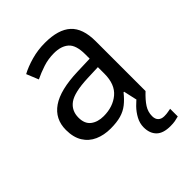

<svg xmlns="http://www.w3.org/2000/svg" viewBox="-217 -660 994 994"><g transform="rotate(-45 280.5 -162.5)"><path d="M288 -545Q386 -545 433 -502Q480 -459 480 -365V0H416L399 -76H395Q372 -47 347.5 -27.5Q323 -8 291.5 1Q260 10 215 10Q167 10 128.5 -7Q90 -24 68 -59.5Q46 -95 46 -149Q46 -229 109 -272.5Q172 -316 303 -320L394 -323V-355Q394 -422 365 -448Q336 -474 283 -474Q241 -474 203 -461.5Q165 -449 132 -433L105 -499Q140 -518 188 -531.5Q236 -545 288 -545ZM314 -259Q214 -255 175.5 -227Q137 -199 137 -148Q137 -103 164.5 -82Q192 -61 235 -61Q303 -61 348 -98.5Q393 -136 393 -214V-262ZM412 116Q412 138 424 149.5Q436 161 457 161Q474 161 485.5 158.5Q497 156 505 155V211Q491 215 477 217.5Q463 220 443 220Q390 220 365 195Q340 170 340 126Q340 97 354.5 70Q369 43 390.5 21Q412 -1 432 -15L480 0Q446 32 429 58.5Q412 85 412 116Z"/></g></svg>

Font: Noto Sans Ambassadori
Style: Regular
Weight: 400
Designer: Monotype Design Team
Foundry: Monotype Imaging Inc.
Version: Version 2.013